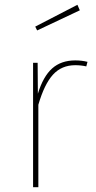

<svg xmlns="http://www.w3.org/2000/svg" viewBox="-20 -781 402 801"><path d="M294 -529Q321 -529 345 -523L340 -504Q318 -509 294 -509Q237 -509 201 -469.5Q165 -430 140 -344V0H118V-519H137L138 -390Q160 -462 197.5 -495.5Q235 -529 294 -529ZM135 -654 127 -670 303 -761 313 -738Z"/></svg>

Font: FiraSans
Style: Regular
Weight: 150
Designer: Carrois Corporate & Edenspiekermann AG
Foundry: Carrois Corporate GbR & Edenspiekermann AG
Version: Version 3.106;PS 003.106;hotconv 1.0.70;makeotf.lib2.5.58329